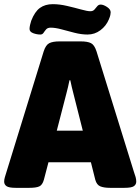

<svg xmlns="http://www.w3.org/2000/svg" viewBox="-30 -901 675 923"><path d="M46 2Q13 2 1.5 -6Q-10 -14 -10 -28Q-10 -38 -6.5 -49.5Q-3 -61 1 -74L180 -654Q190 -685 207 -693.5Q224 -702 256 -702H358Q391 -702 407.5 -693.5Q424 -685 434 -654L614 -74Q619 -61 622 -49.5Q625 -38 625 -28Q625 -14 613.5 -6Q602 2 568 2H499Q470 2 452.5 -5Q435 -12 428 -37L407 -121H203L181 -37Q174 -12 159 -5Q144 2 111 2ZM289 -451 243 -273H368L323 -451Q319 -467 315 -483Q311 -499 308 -515H304Q301 -499 297 -483Q293 -467 289 -451ZM164 -735Q147 -735 129.5 -741.5Q112 -748 112 -762Q112 -770 114.5 -781Q117 -792 120 -801Q137 -845 162 -863Q187 -881 224 -881Q256 -881 292.5 -872.5Q329 -864 359.5 -855.5Q390 -847 404 -847Q417 -847 424 -855Q431 -863 437.5 -871Q444 -879 454 -879Q467 -879 484.5 -867.5Q502 -856 502 -842Q502 -837 500.5 -829Q499 -821 493 -807Q480 -776 452.5 -755.5Q425 -735 391 -735Q361 -735 328 -743.5Q295 -752 265.5 -760Q236 -768 214 -768Q199 -768 192 -760Q185 -752 179.5 -743.5Q174 -735 164 -735Z"/></svg>

Font: Asap Black
Style: Regular
Weight: 900
Designer: Pablo Cosgaya
Foundry: Omnibus-Type
Version: Version 3.001; ttfautohint (v1.8.4.7-5d5b)